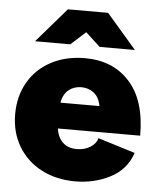

<svg xmlns="http://www.w3.org/2000/svg" viewBox="-52 -757 670 814"><g transform="rotate(5 283.0 -350.0)"><path d="M20 -250Q20 -327 54.5 -386.5Q89 -446 151.5 -479Q214 -512 295 -512Q414 -512 485 -433.5Q556 -355 556 -205H206Q211 -167 233.5 -146Q256 -125 293 -125Q326 -125 350.5 -140.5Q375 -156 381 -179L539 -130Q514 -57 446 -22.5Q378 12 298 12Q217 12 154 -21Q91 -54 55.5 -113.5Q20 -173 20 -250ZM373 -315Q366 -353 343 -370.5Q320 -388 290 -388Q260 -388 237 -370.5Q214 -353 207 -315ZM290 -622 227 -565H77L204 -712H375L502 -565H352Z"/></g></svg>

Font: Oak Sans Black
Style: Regular
Weight: 900
Designer: Erik Kennedy, Walven
Foundry: Erik Kennedy, Walven
Version: Version 1.000